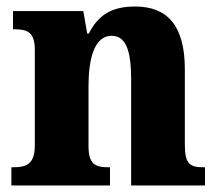

<svg xmlns="http://www.w3.org/2000/svg" viewBox="-20 -570 673 590"><path d="M15 0H318V-56H314C273 -56 252 -65 252 -121V-306C252 -387 269 -460 323 -460C369 -460 383 -410 383 -325V0H610V-56H606C564 -56 548 -65 548 -126V-357C548 -492 494 -550 395 -550C321 -550 281 -522 253 -467H248L236 -536H20V-480H24C65 -480 87 -471 87 -416V-124C87 -65 61 -56 19 -56H15Z"/></svg>

Font: Noto Serif Tamil SemiCondensed ExtraBold
Style: Regular
Weight: 800
Width: 4
Designer: Indian Type Foundry, Tom Grace, and the Monotype Design Team
Foundry: Monotype Imaging Inc.
Version: Version 2.004